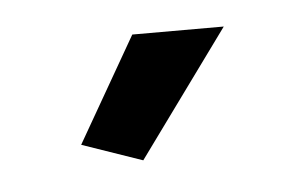

<svg xmlns="http://www.w3.org/2000/svg" viewBox="-26 -762 285 184"><g transform="rotate(-5 116.0 -669.5)"><path d="M106 -609 48 -629 106 -730H194Z"/></g></svg>

Font: Raleway Medium
Style: Regular
Weight: 500
Designer: Matt McInerney, Pablo Impallari, Rodrigo Fuenzalida
Foundry: Matt McInerney, Pablo Impallari, Rodrigo Fuenzalida
Version: Version 4.026